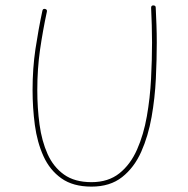

<svg xmlns="http://www.w3.org/2000/svg" viewBox="-20 -693 699 714"><path d="M147.9 -659.7Q156.2 -657.7 154.3 -649.4Q139.2 -579.1 128.9 -508.1Q118.7 -437 118.7 -358.4Q118.7 -291.5 127 -230Q135.3 -168.5 157 -120.1Q178.7 -71.8 218.3 -43.7Q257.8 -15.6 320.3 -15.6Q382.8 -15.6 424.1 -48.6Q465.3 -81.5 489.7 -137Q514.2 -192.4 526.1 -260.5Q538.1 -328.6 541.7 -399.9Q545.4 -471.2 545.4 -534.7Q545.4 -566.9 544.4 -599.6Q543.5 -632.3 542 -664.1Q542 -672.9 549.8 -672.9Q559.1 -672.9 559.1 -665Q560.5 -633.3 561.8 -600.6Q563 -567.9 563 -534.7Q563 -473.1 559.6 -400.9Q556.2 -328.6 543.7 -257.8Q531.2 -187 505.1 -128.4Q479 -69.8 434.1 -34.4Q389.2 1 320.3 1Q251.5 1 208.3 -29.8Q165 -60.5 141.6 -112.3Q118.2 -164.1 109.6 -228Q101.1 -292 101.1 -358.4Q101.1 -438.5 111.8 -510.5Q122.6 -582.5 137.7 -653.3Q139.6 -661.6 147.9 -659.7Z"/></svg>

Font: Mikhak Thin
Style: Regular
Weight: 100
Designer: Amin Abedi
Version: Version 3.3